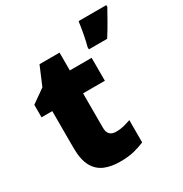

<svg xmlns="http://www.w3.org/2000/svg" viewBox="-177 -894 987 1037"><g transform="rotate(-30 316.0 -375.0)"><path d="M632 -749Q611 -712 592 -678Q573 -644 545 -600H431V-614Q439 -643 447 -685.5Q455 -728 459 -760H632ZM337 -141Q363 -141 384.5 -146.5Q406 -152 429 -160V-21Q398 -8 363 1Q328 10 274 10Q220 10 179.5 -7Q139 -24 116 -65.5Q93 -107 93 -182V-410H26V-488L111 -548L160 -664H285V-553H421V-410H285V-195Q285 -141 337 -141Z"/></g></svg>

Font: Noto Sans Black
Style: Regular
Weight: 900
Designer: Monotype Design Team
Foundry: Monotype Imaging Inc.
Version: Version 2.007